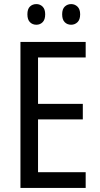

<svg xmlns="http://www.w3.org/2000/svg" viewBox="-20 -919 488 939"><path d="M399 0H80V-714H399V-638H166V-411H385V-335H166V-77H399ZM114 -849Q114 -875 126.5 -887Q139 -899 158 -899Q176 -899 188.5 -886.5Q201 -874 201 -849Q201 -823 188.5 -810.5Q176 -798 158 -798Q139 -798 126.5 -810.5Q114 -823 114 -849ZM284 -849Q284 -875 297 -887Q310 -899 328 -899Q346 -899 359 -886.5Q372 -874 372 -849Q372 -823 359 -810.5Q346 -798 328 -798Q309 -798 296.5 -810.5Q284 -823 284 -849Z"/></svg>

Font: Noto Sans Devanagari Condensed
Style: Regular
Weight: 400
Width: 3
Designer: Jelle Bosma - Monotype Design Team
Foundry: Monotype Imaging Inc.
Version: Version 2.004; ttfautohint (v1.8.4.7-5d5b)